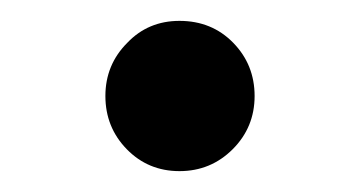

<svg xmlns="http://www.w3.org/2000/svg" viewBox="-20 -156 344 184"><path d="M102 -115Q122 -136 152 -136Q183 -136 203.5 -115Q224 -94 224 -64Q224 -34 203 -13Q182 8 152 8Q122 8 101.5 -13Q81 -34 81 -64Q81 -94 102 -115Z"/></svg>

Font: Lopes Sans SemiBold
Style: Regular
Weight: 600
Designer: Gabriel Lam, Diego Maldonado
Foundry: TypeRant, Foresti Design
Version: Version 4.000